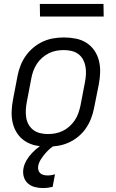

<svg xmlns="http://www.w3.org/2000/svg" viewBox="-20 -732 590 974"><path d="M222 12Q191 12 161.5 6Q132 0 108 -15.5Q84 -31 68 -54.5Q52 -78 45 -106.5Q38 -135 39 -165.5Q40 -196 46 -227L69 -347Q74 -373 84 -399Q94 -425 110.5 -448.5Q127 -472 150 -491Q173 -510 198.5 -521.5Q224 -533 251 -537.5Q278 -542 304 -542Q335 -542 365 -536Q395 -530 419 -514.5Q443 -499 459 -475.5Q475 -452 482 -423.5Q489 -395 488 -364.5Q487 -334 481 -303L457 -183Q452 -157 442 -131Q432 -105 416 -81.5Q400 -58 377 -39Q354 -20 328 -8.5Q302 3 275 7.5Q248 12 222 12ZM223 -52Q242 -52 261 -55.5Q280 -59 298.5 -68Q317 -77 332.5 -91Q348 -105 359.5 -122Q371 -139 377.5 -158Q384 -177 388 -195L411 -315Q415 -336 416 -356Q417 -376 413.5 -395Q410 -414 401 -430.5Q392 -447 377 -458Q362 -469 343 -473.5Q324 -478 304 -478Q285 -478 265.5 -474.5Q246 -471 228 -462Q210 -453 194 -439Q178 -425 167 -408Q156 -391 149 -372Q142 -353 139 -335L116 -215Q112 -194 111 -174Q110 -154 113 -135Q116 -116 125.5 -99.5Q135 -83 150 -72Q165 -61 184 -56.5Q203 -52 223 -52ZM197 222Q176 222 155.5 216.5Q135 211 120.5 197.5Q106 184 100.5 164Q95 144 99 122Q103 101 115 80.5Q127 60 143.5 43Q160 26 179 12Q198 -2 219 -12H267L265 0Q249 9 235 21Q221 33 209 47Q197 61 187 77Q177 93 174 109Q172 120 174.5 130Q177 140 184 146.5Q191 153 201 155.5Q211 158 221 158Q231 158 240.5 156.5Q250 155 259 152L247 216Q234 219 222 220.5Q210 222 197 222ZM506 -648H183L182 -712H505Z"/></svg>

Font: Lode Term
Style: Italic
Weight: 400
Italic angle: -11°
Monospace: yes
Designer: Belleve Invis
Foundry: Belleve Invis
Version: Version 29.2.0